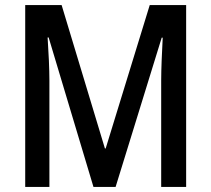

<svg xmlns="http://www.w3.org/2000/svg" viewBox="-20 -734 829 754"><path d="M347 0H434L615 -586H619C616 -528 613 -463 613 -419V0H711V-714H568L395 -151H392L222 -714H79V0H174V-418C174 -461 171 -528 167 -587H171Z"/></svg>

Font: Noto Sans Tamil Condensed Medium
Style: Regular
Weight: 500
Width: 3
Designer: Jelle Bosma - Monotype Design Team
Foundry: Monotype Imaging Inc.
Version: Version 2.004